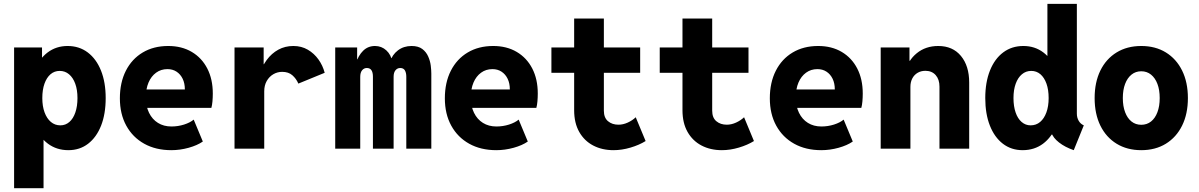

<svg xmlns="http://www.w3.org/2000/svg" viewBox="-20 -772 6228 997"><path d="M53.2 205.1V-525.4H198.2V-473.1H216.8L194.3 -417V-109.4L229.5 -49.8H206.1V205.1ZM335 7.8Q274.4 7.8 229.2 -25.6Q184.1 -59.1 159.2 -119.9Q134.3 -180.7 134.3 -262.7Q134.3 -344.7 158.7 -405.5Q183.1 -466.3 227.5 -499.8Q272 -533.2 331.1 -533.2Q391.1 -533.2 435.5 -499.8Q480 -466.3 504.4 -405.5Q528.8 -344.7 528.8 -262.7Q528.8 -180.2 504.9 -119.6Q481 -59.1 437.5 -25.6Q394 7.8 335 7.8ZM293.5 -121.1Q320.3 -121.1 340.3 -138.7Q360.4 -156.2 371.3 -188.2Q382.3 -220.2 382.3 -262.7Q382.3 -305.7 370.8 -337.2Q359.4 -368.7 338.6 -386.2Q317.9 -403.8 290 -403.8Q262.7 -403.8 242.4 -386.5Q222.2 -369.1 210.9 -337.4Q199.7 -305.7 199.7 -262.7Q199.7 -220.2 211.4 -188.5Q223.1 -156.7 244.1 -138.9Q265.1 -121.1 293.5 -121.1Z M869.6 7.8Q789.1 7.8 729 -25.6Q668.9 -59.1 635.7 -119.6Q602.5 -180.2 602.5 -261.2Q602.5 -343.3 633.5 -404.5Q664.6 -465.8 721.2 -499.5Q777.8 -533.2 853.5 -533.2Q923.8 -533.2 975.8 -502.4Q1027.8 -471.7 1056.4 -416.3Q1085 -360.8 1085 -286.6Q1085 -267.1 1083.3 -246.3Q1081.5 -225.6 1077.6 -211.9H725.1V-307.6H939.9Q939.9 -339.4 928.5 -363Q917 -386.7 896.7 -399.9Q876.5 -413.1 849.6 -413.1Q815.9 -413.1 790.5 -394.5Q765.1 -376 751.2 -343.3Q737.3 -310.5 737.3 -266.1Q737.3 -220.2 753.9 -186.3Q770.5 -152.3 800.3 -133.8Q830.1 -115.2 870.1 -115.2Q904.3 -115.2 935.8 -125.2Q967.3 -135.3 985.8 -150.9L1033.2 -37.1Q1004.4 -17.1 959.5 -4.6Q914.6 7.8 869.6 7.8Z M1197.8 0V-525.4H1349.1V-438.5H1367.7L1327.6 -383.3Q1340.3 -427.2 1365.2 -460.9Q1390.1 -494.6 1425 -513.9Q1460 -533.2 1503.4 -533.2Q1545.4 -533.2 1578.4 -513.9Q1611.3 -494.6 1633.8 -463.1Q1656.2 -431.6 1666 -394L1529.3 -337.9Q1518.1 -363.8 1498 -381.3Q1478 -398.9 1445.3 -398.9Q1420.4 -398.9 1399.2 -386.5Q1377.9 -374 1365 -351.3Q1352.1 -328.6 1352.1 -297.9V0Z M1720.7 0V-525.4H1834.5V-463.9H1850.1L1826.7 -440.4Q1840.8 -484.4 1866 -508.8Q1891.1 -533.2 1927.2 -533.2Q1961.4 -533.2 1986.3 -510.3Q2011.2 -487.3 2016.6 -451.2L2002.4 -470.2H2022.9L2005.4 -451.2Q2016.6 -487.8 2046.4 -510.5Q2076.2 -533.2 2117.2 -533.2Q2152.3 -533.2 2172.9 -517.6Q2193.4 -502 2203.6 -478.5Q2213.9 -455.1 2216.8 -431.2Q2219.7 -407.2 2219.7 -390.1V0H2089.8V-373.5Q2089.8 -394 2082.5 -406.5Q2075.2 -418.9 2058.1 -418.9Q2043.5 -418.9 2033.7 -407.2Q2023.9 -395.5 2023.9 -373.5V0H1916.5V-373.5Q1916.5 -396 1908.7 -407.5Q1900.9 -418.9 1884.8 -418.9Q1870.1 -418.9 1860.4 -407.2Q1850.6 -395.5 1850.6 -372.6V0Z M2557.1 7.8Q2476.6 7.8 2416.5 -25.6Q2356.4 -59.1 2323.2 -119.6Q2290 -180.2 2290 -261.2Q2290 -343.3 2321 -404.5Q2352.1 -465.8 2408.7 -499.5Q2465.3 -533.2 2541 -533.2Q2611.3 -533.2 2663.3 -502.4Q2715.3 -471.7 2743.9 -416.3Q2772.5 -360.8 2772.5 -286.6Q2772.5 -267.1 2770.8 -246.3Q2769 -225.6 2765.1 -211.9H2412.6V-307.6H2627.4Q2627.4 -339.4 2616 -363Q2604.5 -386.7 2584.2 -399.9Q2564 -413.1 2537.1 -413.1Q2503.4 -413.1 2478 -394.5Q2452.6 -376 2438.7 -343.3Q2424.8 -310.5 2424.8 -266.1Q2424.8 -220.2 2441.4 -186.3Q2458 -152.3 2487.8 -133.8Q2517.6 -115.2 2557.6 -115.2Q2591.8 -115.2 2623.3 -125.2Q2654.8 -135.3 2673.3 -150.9L2720.7 -37.1Q2691.9 -17.1 2647 -4.6Q2602.1 7.8 2557.1 7.8Z M3166 7.8Q3106.4 7.8 3060.3 -16.4Q3014.2 -40.5 2987.8 -86.9Q2961.4 -133.3 2961.4 -199.7V-675.8H3115.7V-197.3Q3115.7 -160.6 3137.2 -142.6Q3158.7 -124.5 3191.4 -124.5Q3215.8 -124.5 3239.7 -135.5Q3263.7 -146.5 3281.2 -163.1L3332.5 -39.6Q3299.3 -19 3254.2 -5.6Q3209 7.8 3166 7.8ZM2843.3 -394V-525.4H3304.2V-394Z M3728.5 7.8Q3668.9 7.8 3622.8 -16.4Q3576.7 -40.5 3550.3 -86.9Q3523.9 -133.3 3523.9 -199.7V-675.8H3678.2V-197.3Q3678.2 -160.6 3699.7 -142.6Q3721.2 -124.5 3753.9 -124.5Q3778.3 -124.5 3802.2 -135.5Q3826.2 -146.5 3843.8 -163.1L3895 -39.6Q3861.8 -19 3816.7 -5.6Q3771.5 7.8 3728.5 7.8ZM3405.8 -394V-525.4H3866.7V-394Z M4244.6 7.8Q4164.1 7.8 4104 -25.6Q4043.9 -59.1 4010.7 -119.6Q3977.5 -180.2 3977.5 -261.2Q3977.5 -343.3 4008.5 -404.5Q4039.6 -465.8 4096.2 -499.5Q4152.8 -533.2 4228.5 -533.2Q4298.8 -533.2 4350.8 -502.4Q4402.8 -471.7 4431.4 -416.3Q4460 -360.8 4460 -286.6Q4460 -267.1 4458.3 -246.3Q4456.5 -225.6 4452.6 -211.9H4100.1V-307.6H4314.9Q4314.9 -339.4 4303.5 -363Q4292 -386.7 4271.7 -399.9Q4251.5 -413.1 4224.6 -413.1Q4190.9 -413.1 4165.5 -394.5Q4140.1 -376 4126.2 -343.3Q4112.3 -310.5 4112.3 -266.1Q4112.3 -220.2 4128.9 -186.3Q4145.5 -152.3 4175.3 -133.8Q4205.1 -115.2 4245.1 -115.2Q4279.3 -115.2 4310.8 -125.2Q4342.3 -135.3 4360.8 -150.9L4408.2 -37.1Q4379.4 -17.1 4334.5 -4.6Q4289.6 7.8 4244.6 7.8Z M4553.2 0V-525.4H4702.6V-456.5H4724.6L4683.6 -401.9Q4694.3 -458 4740.5 -495.6Q4786.6 -533.2 4852.1 -533.2Q4927.2 -533.2 4970 -481.4Q5012.7 -429.7 5012.7 -343.3V0H4858.4V-322.3Q4858.4 -359.9 4838.6 -382.1Q4818.8 -404.3 4785.2 -404.3Q4762.7 -404.3 4745.1 -394Q4727.5 -383.8 4717.5 -365Q4707.5 -346.2 4707.5 -320.8V0Z M5555.7 7.8Q5510.3 -7.8 5479.2 -32.2Q5448.2 -56.6 5440.4 -82L5450.2 -73.2H5409.7L5429.2 -135.3V-428.2L5407.7 -482.4H5418.9V-752H5571.8V-181.6Q5571.8 -161.1 5581.5 -144.5Q5591.3 -127.9 5607.9 -121.1ZM5290 7.8Q5231.4 7.8 5187.7 -25.6Q5144 -59.1 5120.1 -119.9Q5096.2 -180.7 5096.2 -262.7Q5096.2 -344.7 5120.6 -405.8Q5145 -466.8 5189.5 -500Q5233.9 -533.2 5293.9 -533.2Q5353.5 -533.2 5397.7 -499.8Q5441.9 -466.3 5466.3 -405.5Q5490.7 -344.7 5490.7 -262.7Q5490.7 -180.7 5465.8 -119.9Q5440.9 -59.1 5396 -25.6Q5351.1 7.8 5290 7.8ZM5331.5 -121.1Q5360.4 -121.1 5381.1 -138.7Q5401.9 -156.2 5413.6 -188.2Q5425.3 -220.2 5425.3 -262.7Q5425.3 -305.7 5414.1 -337.4Q5402.8 -369.1 5382.6 -386.5Q5362.3 -403.8 5335 -403.8Q5307.1 -403.8 5286.4 -386.2Q5265.6 -368.7 5254.2 -337.2Q5242.7 -305.7 5242.7 -262.7Q5242.7 -220.2 5253.7 -188.2Q5264.6 -156.2 5284.9 -138.7Q5305.2 -121.1 5331.5 -121.1Z M5906.2 7.8Q5833 7.8 5778.3 -25.6Q5723.6 -59.1 5693.8 -119.9Q5664.1 -180.7 5664.1 -262.7Q5664.1 -344.7 5693.8 -405.5Q5723.6 -466.3 5778.3 -499.8Q5833 -533.2 5906.2 -533.2Q5979.5 -533.2 6033.9 -499.8Q6088.4 -466.3 6118.4 -405.5Q6148.4 -344.7 6148.4 -262.7Q6148.4 -180.7 6118.4 -119.9Q6088.4 -59.1 6033.9 -25.6Q5979.5 7.8 5906.2 7.8ZM5906.2 -124Q5935.5 -124 5957 -141.1Q5978.5 -158.2 5990.2 -189.5Q6002 -220.7 6002 -262.7Q6002 -305.2 5990.2 -336.2Q5978.5 -367.2 5957 -384.5Q5935.5 -401.9 5906.2 -401.9Q5877 -401.9 5855.5 -384.5Q5834 -367.2 5822.3 -336.2Q5810.5 -305.2 5810.5 -262.7Q5810.5 -220.7 5822.3 -189.5Q5834 -158.2 5855.5 -141.1Q5877 -124 5906.2 -124Z"/></svg>

Font: Reddit Mono ExtraBold
Style: Regular
Weight: 800
Monospace: yes
Designer: Stephen Hutchings
Foundry: Reddit
Version: Version 1.014